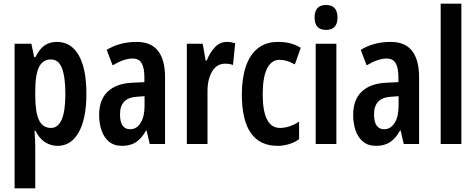

<svg xmlns="http://www.w3.org/2000/svg" viewBox="-20 -780 2578 1040"><path d="M288 -553Q365 -553 406.5 -480.5Q448 -408 448 -271Q448 -139 407 -64.5Q366 10 292 10Q254 10 223 -10.5Q192 -31 172 -72H167Q171 -16 171 13V240H59V-543H150L165 -471H172Q195 -517 223 -535Q251 -553 288 -553ZM256 -458Q212 -458 191.5 -417Q171 -376 171 -286V-262Q171 -171 191.5 -129Q212 -87 256 -87Q334 -87 334 -270Q334 -364 315.5 -411Q297 -458 256 -458Z M720 -553Q798 -553 836 -504.5Q874 -456 874 -362V0H791L774 -73H771Q748 -31 717.5 -10.5Q687 10 641 10Q597 10 569.5 -13.5Q542 -37 529.5 -75Q517 -113 517 -157Q517 -240 563.5 -284Q610 -328 697 -332L762 -335V-362Q762 -413 747 -438Q732 -463 698 -463Q652 -463 590 -426L558 -510Q628 -553 720 -553ZM722 -256Q630 -251 630 -161Q630 -80 685 -80Q720 -80 741.5 -114Q763 -148 763 -207V-259Z M1209 -553Q1230 -553 1254 -546L1242 -428Q1225 -435 1199 -435Q1154 -435 1128.5 -392Q1103 -349 1104 -279V0H992V-543H1078L1094 -452H1100Q1116 -494 1143.5 -523.5Q1171 -553 1209 -553Z M1484 10Q1290 10 1290 -269Q1290 -354 1311 -418Q1332 -482 1375.5 -517.5Q1419 -553 1486 -553Q1524 -553 1553.5 -545Q1583 -537 1609 -521L1577 -431Q1534 -456 1495 -456Q1450 -456 1426.5 -408.5Q1403 -361 1403 -269Q1403 -87 1497 -87Q1547 -87 1600 -121V-26Q1575 -8 1544.5 1Q1514 10 1484 10Z M1746 -753Q1808 -753 1808 -685Q1808 -618 1746 -618Q1684 -618 1684 -685Q1684 -753 1746 -753ZM1802 -543V0H1690V-543Z M2096 -553Q2174 -553 2212 -504.5Q2250 -456 2250 -362V0H2167L2150 -73H2147Q2124 -31 2093.5 -10.5Q2063 10 2017 10Q1973 10 1945.5 -13.5Q1918 -37 1905.5 -75Q1893 -113 1893 -157Q1893 -240 1939.5 -284Q1986 -328 2073 -332L2138 -335V-362Q2138 -413 2123 -438Q2108 -463 2074 -463Q2028 -463 1966 -426L1934 -510Q2004 -553 2096 -553ZM2098 -256Q2006 -251 2006 -161Q2006 -80 2061 -80Q2096 -80 2117.5 -114Q2139 -148 2139 -207V-259Z M2479 0H2367V-760H2479Z"/></svg>

Font: Noto Sans ExtraCondensed SemiBold
Style: Regular
Weight: 600
Width: 2
Designer: Monotype Design Team
Foundry: Monotype Imaging Inc.
Version: Version 2.013; ttfautohint (v1.8.4.7-5d5b)